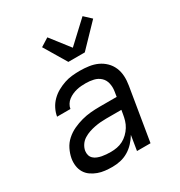

<svg xmlns="http://www.w3.org/2000/svg" viewBox="-183 -900 966 1033"><g transform="rotate(-30 300.0 -383.5)"><path d="M216 8Q193 8 170.5 5.5Q148 3 127.5 -4.5Q107 -12 89 -24.5Q71 -37 60 -55.5Q49 -74 46 -96.5Q43 -119 47 -142Q52 -169 65 -195.5Q78 -222 100.5 -242Q123 -262 150 -274.5Q177 -287 205 -294.5Q233 -302 261 -304.5Q289 -307 316 -307H423L428 -339Q432 -364 426.5 -388Q421 -412 404 -427.5Q387 -443 363.5 -448.5Q340 -454 315 -454Q301 -454 287 -453Q273 -452 258.5 -448.5Q244 -445 230.5 -439Q217 -433 205 -424Q193 -415 185 -402Q177 -389 175 -375H92Q96 -399 107.5 -422Q119 -445 137.5 -463.5Q156 -482 178.5 -494.5Q201 -507 224.5 -515Q248 -523 272.5 -525.5Q297 -528 321 -528Q349 -528 377 -524Q405 -520 429 -509Q453 -498 472 -479.5Q491 -461 501.5 -436.5Q512 -412 513.5 -384Q515 -356 510 -327L456 0H372L387 -92Q374 -70 355.5 -50Q337 -30 314 -16.5Q291 -3 266 2.5Q241 8 216 8ZM249 -66Q268 -66 287 -69.5Q306 -73 323.5 -82Q341 -91 356 -105.5Q371 -120 381.5 -137Q392 -154 397.5 -172.5Q403 -191 406 -210L410 -234H315Q297 -234 279.5 -232.5Q262 -231 244 -227.5Q226 -224 208 -218Q190 -212 173 -201.5Q156 -191 145 -174.5Q134 -158 131 -140Q129 -126 132.5 -113.5Q136 -101 145.5 -92Q155 -83 168 -78Q181 -73 194 -70.5Q207 -68 221 -67Q235 -66 249 -66ZM292 -600 209 -739 260 -771 351 -654 481 -775 524 -735 394 -600Z"/></g></svg>

Font: Iosevka Aile Oblique
Style: Regular
Weight: 400
Italic angle: -9°
Designer: Belleve Invis
Foundry: Belleve Invis
Version: Version 31.1.0; ttfautohint (v1.8.4)